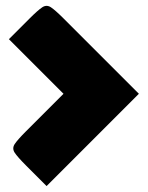

<svg xmlns="http://www.w3.org/2000/svg" viewBox="-20 -666 498 647"><path d="M137 -39 68 -108Q39 -137 29.5 -151.5Q20 -166 29.5 -180.5Q39 -195 68 -224L194 -350L10 -534L79 -603Q108 -632 122.5 -641.5Q137 -651 151.5 -641.5Q166 -632 195 -603L448 -350Z"/></svg>

Font: Badeen Display
Style: Regular
Weight: 400
Version: Version 1.000; ttfautohint (v1.8.4.7-5d5b)